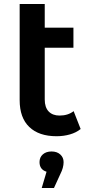

<svg xmlns="http://www.w3.org/2000/svg" viewBox="-20 -672 443 957"><path d="M382 -29Q360 -11 328.5 -2Q297 7 262 7Q174 7 126 -39Q78 -85 78 -173V-652H203V-534H346V-434H203V-176Q203 -137 222.5 -116.5Q242 -96 277 -96Q319 -96 347 -118ZM297 136Q297 164 281 195L249 265H188L212 184Q177 173 177 136Q177 112 193.5 97.5Q210 83 237 83Q264 83 280.5 98Q297 113 297 136Z"/></svg>

Font: mBank SemiBold
Style: Regular
Weight: 600
Designer: Julieta Ulanovsky
Foundry: Julieta Ulanovsky
Version: Version 7.200